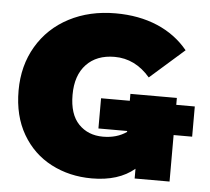

<svg xmlns="http://www.w3.org/2000/svg" viewBox="-52 -772 925 844"><g transform="rotate(5 410.5 -350.0)"><path d="M520 -369V-201C491.3 -181 456.7 -171 416 -171C372 -171 336.2 -185.3 308.5 -214C280.8 -242.7 267 -285.7 267 -343C267 -400.3 282.2 -445 312.5 -477C342.8 -509 384.3 -525 437 -525C497.7 -525 550 -499.3 594 -448L745 -581C709 -625 663.8 -658.5 609.5 -681.5C555.2 -704.5 493.7 -716 425 -716C348.3 -716 280 -700.3 220 -669C160 -637.7 113.2 -593.5 79.5 -536.5C45.8 -479.5 29 -414.3 29 -341C29 -266.3 44.7 -202.2 76 -148.5C107.3 -94.8 149.8 -54 203.5 -26C257.2 2 317 16 383 16C461.7 16 524.3 -3.7 571 -43V0H725V-369ZM393.2 -338.5V-205.2H806.8V-338.5Z"/></g></svg>

Font: Montserrat Custom Black
Style: Regular
Weight: 900
Designer: Julieta Ulanovsky
Foundry: Julieta Ulanovsky
Version: Version 7.200